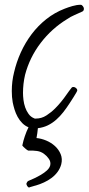

<svg xmlns="http://www.w3.org/2000/svg" viewBox="-20 -497 378 819"><path d="M337.9 -460Q337.9 -450.2 330.1 -447.3Q313.5 -439.5 297.4 -432.6Q281.2 -425.8 265.6 -415Q200.2 -375 153.3 -313.5Q106.4 -252 86.9 -177.7Q78.1 -139.6 78.1 -100.6Q78.1 -86.9 80.1 -70.8Q82 -54.7 87.4 -39.1Q92.8 -23.4 102.1 -10.7Q111.3 2 126 7.8Q127 8.8 129.4 8.8Q131.8 8.8 132.8 8.8Q157.2 8.8 177.7 -4.4Q198.2 -17.6 214.8 -34.2Q241.2 -60.5 264.6 -94.7Q269.5 -101.6 274.4 -108.4Q279.3 -115.2 284.2 -121.1Q287.1 -126 293 -126Q298.8 -126 304.2 -121.6Q309.6 -117.2 309.6 -111.3Q309.6 -109.4 305.2 -101.6Q300.8 -93.8 294.9 -84.5Q289.1 -75.2 283.7 -66.9Q278.3 -58.6 276.4 -55.7Q263.7 -36.1 250 -18.6Q236.3 -1 219.7 13.7Q203.1 28.3 184.1 37.6Q165 46.9 141.6 49.8Q140.6 60.5 139.2 70.8Q137.7 81.1 135.7 91.8Q156.2 93.8 177.2 102.5Q198.2 111.3 214.4 126Q230.5 140.6 238.8 160.6Q247.1 180.7 241.2 204.1Q236.3 221.7 225.6 236.3Q214.8 251 199.7 262.2Q184.6 273.4 167.5 281.2Q150.4 289.1 133.8 293.9Q132.8 293.9 127.9 295.4Q123 296.9 118.2 298.3Q113.3 299.8 109.4 300.8L104.5 302.7Q99.6 302.7 95.7 295.9Q91.8 289.1 92.8 285.2Q95.7 277.3 101.6 274.4Q111.3 270.5 126 263.7Q140.6 256.8 154.8 248.5Q168.9 240.2 180.2 230Q191.4 219.7 194.3 208Q197.3 193.4 188.5 180.7Q179.7 168 168.9 160.2Q155.3 149.4 137.7 147Q120.1 144.5 100.6 145.5Q95.7 143.6 87.4 136.2Q79.1 128.9 75.2 124L76.2 119.1Q79.1 104.5 85.9 84Q92.8 63.5 101.6 45.9Q86.9 40 75.2 28.3Q63.5 16.6 55.2 1.5Q46.9 -13.7 42 -29.8Q37.1 -45.9 34.2 -60.5Q32.2 -72.3 31.2 -84Q30.3 -95.7 30.3 -108.4Q30.3 -150.4 40 -188.5Q49.8 -231.4 68.8 -273.4Q87.9 -315.4 115.2 -351.6Q142.6 -387.7 177.7 -415.5Q212.9 -443.4 255.9 -460Q270.5 -465.8 289.1 -471.2Q307.6 -476.6 324.2 -476.6Q329.1 -476.6 333.5 -470.7Q337.9 -464.8 337.9 -460Z"/></svg>

Font: Calligraffitti
Style: Regular
Weight: 400
Designer: Dathan Boardman
Foundry: Open Window
Version: Version 1.002